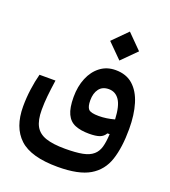

<svg xmlns="http://www.w3.org/2000/svg" viewBox="-141 -663 868 982"><g transform="rotate(20 293.0 -172.5)"><path d="M286.1 216.3Q140.1 216.3 77.4 157.7Q14.6 99.1 14.6 -14.6Q14.6 -61 21 -107.7Q27.3 -154.3 38.1 -194.8H125Q117.7 -144 113.8 -106.2Q109.9 -68.4 109.9 -30.3Q109.9 25.4 127.4 57.4Q145 89.4 184.6 102.8Q224.1 116.2 289.6 116.2Q348.1 116.2 384.5 109.1Q420.9 102.1 441.4 84Q460.9 67.4 469 39.1Q477.1 10.7 479 -32.2L466.8 -31.7Q456.5 -13.2 436.3 -5.6Q416 2 378.4 2Q333 2 302.2 -10.7Q271.5 -23.4 256.1 -56.2Q240.7 -88.9 240.7 -147.9Q240.7 -205.6 259.8 -251.5Q278.8 -297.4 314 -324Q349.1 -350.6 397 -350.6Q454.6 -350.6 491.5 -317.9Q528.3 -285.2 546.1 -226.6Q564 -168 564 -90.3Q564 9.3 541.5 77.6Q519 146 459.2 181.2Q399.4 216.3 286.1 216.3ZM479.5 -112.3Q476.1 -184.6 454.8 -215.8Q433.6 -247.1 397 -247.1Q362.3 -247.1 344.5 -223.4Q326.7 -199.7 326.7 -161.1Q326.7 -126.5 338.6 -113.3Q350.6 -100.1 394.5 -100.1Q435.5 -100.1 479.5 -112.3ZM397 -402.8 318.4 -481.4 397 -560.5 475.6 -481.4Z"/></g></svg>

Font: Cascadia Mono PL
Style: Regular
Weight: 400
Monospace: yes
Designer: Aaron Bell
Foundry: Saja Typeworks
Version: Version 2404.023; ttfautohint (v1.8.4)